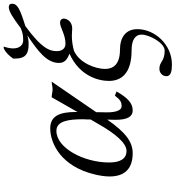

<svg xmlns="http://www.w3.org/2000/svg" viewBox="25 -764 966 1057"><g transform="rotate(-90 508.5 -235.0)"><path d="M420 -189 588 -434C576 -434 560 -429 546 -429C532 -429 516 -434 502 -434L421 -292V-302C421 -390 399 -442 331 -442C246 -442 120 -380 77 -196C70 -167 66 -140 66 -115C66 -37 104 12 194 12C258 12 310 -29 379 -128L378 -89V-81C378 -18 395 12 429 12C469 12 498 -14 534 -77L511 -86C488 -56 476 -49 452 -49C432 -49 419 -77 419 -128V-131ZM317 -408C370 -408 381 -346 381 -260C381 -254 380 -248 380 -241V-220L356 -179C302 -83 249 -22 207 -22C161 -22 143 -60 143 -118C143 -256 222 -408 317 -408Z M592 -119C592 -53 630 6 761 6C813 6 847 23 847 61C847 102 802 188 759 188C698 188 699 159 659 159C637 159 618 175 618 198C618 222 646 228 682 228C794 228 877 132 877 38C877 -27 831 -58 764 -58C681 -58 658 -97 658 -140C658 -193 691 -281 757 -311C783 -318 810 -323 840 -323C853 -323 868 -321 881 -321C918 -321 935 -349 935 -367C935 -380 926 -388 913 -388C886 -388 847 -358 797 -358C775 -358 756 -372 756 -406C756 -441 766 -486 894 -579C990 -609 1017 -623 1017 -652C1017 -664 1011 -670 998 -670C975 -670 941 -648 882 -604C851 -591 835 -591 814 -591C794 -591 771 -606 771 -646C771 -651 771 -668 781 -698H772C749 -688 730 -668 715 -646V-635C715 -577 743 -561 793 -561C812 -561 821 -562 843 -568C756 -510 691 -461 691 -394C691 -362 711 -348 742 -336C619 -281 592 -177 592 -119Z"/></g></svg>

Font: Libertinus Serif
Style: Italic
Weight: 400
Italic angle: -12°
Designer: Philipp H. Poll, Khaled Hosny
Foundry: Caleb Maclennan
Version: Version 7.050;RELEASE